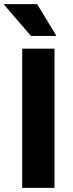

<svg xmlns="http://www.w3.org/2000/svg" viewBox="-36 -911 356 931"><path d="M71.7 0V-675H228.3V0ZM114.2 -736.7 -15.8 -887.5V-890.8H144.2L235.8 -740V-736.7Z"/></svg>

Font: Funnel Display Light ExtraBold
Style: Regular
Weight: 800
Version: Version 1.000